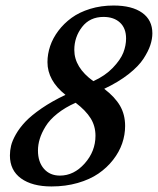

<svg xmlns="http://www.w3.org/2000/svg" viewBox="-20 -671 575 699"><path d="M167.5 7.8Q97.2 7.8 56.6 -21.5Q16.1 -50.8 16.1 -105Q16.1 -122.6 20.3 -140.4Q24.4 -158.2 37.8 -181.9Q51.3 -205.6 72.5 -228Q93.8 -250.5 131.3 -276.4Q168.9 -302.2 218.3 -325.7Q152.8 -377.9 152.8 -444.8Q152.8 -474.1 162.6 -503.2Q172.4 -532.2 192.4 -558.8Q212.4 -585.4 240.5 -606Q268.6 -626.5 308.1 -638.7Q347.7 -650.9 393.6 -650.9Q460.4 -650.9 497.6 -624.5Q534.7 -598.1 534.7 -549.8Q534.7 -529.3 527.3 -506.8Q520 -484.4 502.2 -457Q484.4 -429.7 447.8 -400.9Q411.1 -372.1 359.4 -347.7Q398.4 -317.9 417 -285.9Q435.5 -253.9 435.5 -212.4Q435.5 -180.2 424.8 -148.9Q414.1 -117.7 391.8 -89.1Q369.6 -60.5 338.4 -39.1Q307.1 -17.6 262.9 -4.9Q218.8 7.8 167.5 7.8ZM319.8 -375.5Q362.8 -395 390.9 -424.3Q418.9 -453.6 429 -479.5Q439 -505.4 439 -530.8Q439 -568.4 416.7 -588.9Q394.5 -609.4 356.9 -609.4Q307.1 -609.4 278.8 -572.8Q250.5 -536.1 250.5 -489.3Q250.5 -425.3 319.8 -375.5ZM198.2 -31.7Q249 -31.7 288.3 -75.9Q327.6 -120.1 327.6 -176.8Q327.6 -211.9 310.1 -240.2Q292.5 -268.6 255.4 -296.9Q216.8 -279.8 188.7 -257.3Q160.6 -234.9 146 -210.9Q131.3 -187 124.8 -165.5Q118.2 -144 118.2 -123Q118.2 -81.5 139.9 -56.6Q161.6 -31.7 198.2 -31.7Z"/></svg>

Font: Elstob 14pt SemiBold
Style: Italic
Weight: 600
Italic angle: -20°
Designer: Peter S. Baker
Version: Version 1.015